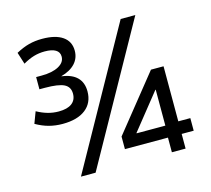

<svg xmlns="http://www.w3.org/2000/svg" viewBox="-105 -861 1086 987"><g transform="rotate(-15 438.0 -368.0)"><path d="M208 0 615 -730H693L286 0ZM692 0V-78H463V-145L698 -438H765V-145H829V-78H765V0ZM542 -141H695V-332H693L542 -143ZM188 -286Q150 -286 116 -295Q82 -304 47 -324L70 -385Q99 -369 127 -361Q155 -353 185 -353Q231 -353 255 -371Q279 -389 279 -423Q279 -459 249 -474Q219 -489 147 -489H118V-554H147Q204 -554 238 -572.5Q272 -591 272 -622Q272 -646 252 -658Q232 -670 194 -670Q164 -670 136.5 -662Q109 -654 78 -636L58 -699Q95 -719 127.5 -727.5Q160 -736 198 -736Q269 -736 307 -709.5Q345 -683 345 -634Q345 -594 319 -566Q293 -538 245 -525V-524Q299 -517 326.5 -489.5Q354 -462 354 -415Q354 -354 310.5 -320Q267 -286 188 -286Z"/></g></svg>

Font: M PLUS 2 Thin
Style: Regular
Weight: 400
Version: Version 1.001